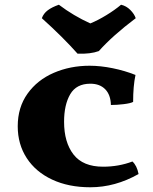

<svg xmlns="http://www.w3.org/2000/svg" viewBox="-20 -785 646 812"><path d="M543 -354Q532 -348 503 -344.5Q474 -341 449 -341Q448 -384 425 -407.5Q402 -431 362 -431Q303 -431 277 -386.5Q251 -342 251 -270Q251 -183 291 -131.5Q331 -80 416 -80Q482 -80 540 -102Q559 -85 566 -49Q467 7 362 7Q270 7 200.5 -25.5Q131 -58 93 -116.5Q55 -175 55 -251Q55 -331 96.5 -389Q138 -447 207.5 -477Q277 -507 359 -507Q405 -507 456.5 -496.5Q508 -486 553 -468Q543 -421 543 -354ZM157 -708Q164 -728 182 -741.5Q200 -755 229 -765Q291 -718 362 -686Q394 -699 430 -721Q466 -743 492 -765Q514 -760 531 -743Q548 -726 554 -708Q457 -635 398 -569Q363 -556 308 -558Q246 -628 157 -708Z"/></svg>

Font: Vollkorn SC Black
Style: Regular
Weight: 900
Designer: Friedrich Althausen
Foundry: Friedrich Althausen
Version: Version 4.015